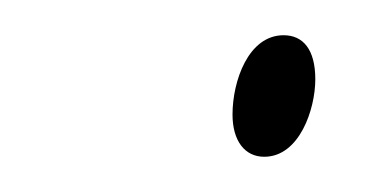

<svg xmlns="http://www.w3.org/2000/svg" viewBox="-20 -549 210 109"><path d="M130 -460C150 -460 159 -487 159 -504C159 -521 152 -529 141 -529C121 -529 112 -503 112 -484C112 -469 119 -460 130 -460Z"/></svg>

Font: Noto Sans ExtraCondensed Thin
Style: Italic
Weight: 100
Width: 2
Italic angle: -12°
Designer: Monotype Design Team
Foundry: Monotype Imaging Inc.
Version: Version 2.013